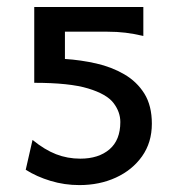

<svg xmlns="http://www.w3.org/2000/svg" viewBox="-20 -518 497 550"><path d="M390.6 -498V-415Q363.3 -421.4 339.4 -424.3Q315.4 -427.2 288.1 -427.2H166V-349.1Q211.4 -346.2 255.6 -336.2Q299.8 -326.2 335.9 -305.2Q372.1 -284.2 393.6 -249.8Q415 -215.3 415 -163.6Q415 -109.9 387 -70.3Q358.9 -30.8 312 -9.3Q265.1 12.2 207.5 12.2Q164.6 12.2 125 0.2Q85.4 -11.7 53.7 -31.7L73.2 -117.2Q107.9 -88.9 140.6 -76.2Q173.3 -63.5 210 -63.5Q262.2 -63.5 293.5 -90.1Q324.7 -116.7 324.7 -168.5Q324.7 -197.3 305.2 -222.9Q285.6 -248.5 232.4 -264.6Q179.2 -280.8 78.1 -280.8V-498Z"/></svg>

Font: Andika LitF DSA DSG
Style: Regular
Weight: 400
Designer: Victor Gaultney, Annie Olsen, Julie Remington, Don Collingsworth, Eric Hays, Becca Hirsbrunner
Foundry: SIL International
Version: Version 6.200 ; LitF DSA DSG; ttfautohint (v1.8.3.10-c5d8)